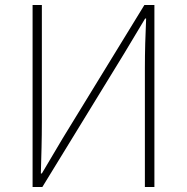

<svg xmlns="http://www.w3.org/2000/svg" viewBox="-20 -746 745 766"><path d="M110 0H149L475 -532L559 -672H563C560 -604 558 -542 558 -473V0H596V-726H556L230 -194L147 -54H143C145 -124 147 -191 147 -259V-726H110Z"/></svg>

Font: Noto Sans CJK HK Thin
Style: Regular
Weight: 100
Designer: Ryoko NISHIZUKA 西塚涼子 (kana, bopomofo & ideographs); Paul D. Hunt (Latin, Greek & Cyrillic); Sandoll Communications 산돌커뮤니
Foundry: Adobe
Version: Version 2.004;hotconv 1.0.118;makeotfexe 2.5.65603